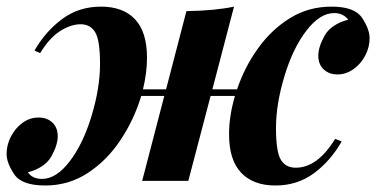

<svg xmlns="http://www.w3.org/2000/svg" viewBox="-46 -551 1146 585"><path d="M855 -40Q921.4 -40 975.1 -127.9L995.1 -120.1Q961.4 -61 910.9 -23.4Q860.4 14.2 793 14.2Q725.6 14.2 688.7 -24.7Q651.9 -63.5 651.9 -142.1Q651.9 -197.8 669.9 -258.8H595.7L527.8 0H387.2L454.6 -258.8H384.3Q362.8 -187 321.5 -124.8Q280.3 -62.5 221.9 -24.2Q163.6 14.2 91.8 14.2Q20 14.2 -2.9 -20.3Q-25.9 -54.7 -25.9 -82Q-25.9 -109.4 -12.7 -135Q0.5 -160.6 22.7 -176.8Q44.9 -192.9 71.3 -192.9Q97.7 -192.9 113.8 -177.5Q129.9 -162.1 129.9 -135.7Q129.9 -109.4 110.8 -75Q91.8 -40.5 39.1 -25.9Q52.7 -5.9 82 -5.9Q125.5 -5.9 166.5 -59.6Q207.5 -113.3 233.2 -198.5Q258.8 -283.7 258.8 -356Q258.8 -428.2 244.1 -452.6Q229.5 -477.1 199.7 -477.1Q169.9 -477.1 137.5 -456.5Q105 -436 76.2 -389.2L59.1 -397Q92.8 -455.6 143.6 -493.2Q194.3 -530.8 261.7 -530.8Q329.1 -530.8 365.5 -492.2Q401.9 -453.6 401.9 -375Q401.9 -329.1 389.6 -278.8H460L522 -517.1Q610.4 -518.6 667 -530.8L601.1 -278.8H676.3Q699.2 -346.7 740.2 -403.8Q781.2 -460.9 837.6 -495.8Q894 -530.8 964.4 -530.8Q1034.7 -530.8 1057.4 -496.3Q1080.1 -461.9 1080.1 -434.6Q1080.1 -407.2 1066.9 -381.8Q1053.7 -356.4 1031 -340.3Q1008.3 -324.2 982.4 -324.2Q956.5 -324.2 940.2 -339.6Q923.8 -355 923.8 -381.3Q923.8 -407.7 942.9 -442.1Q961.9 -476.6 1015.1 -491.2Q999 -511.2 972.2 -511.2Q928.7 -511.2 887.5 -457.5Q846.2 -403.8 820.6 -318.6Q794.9 -233.4 794.9 -161.1Q794.9 -88.9 809.6 -64.5Q824.2 -40 855 -40Z"/></svg>

Font: PlayfairDisplay-BoldItalic
Style: Bold Italic
Weight: 700
Italic angle: -14.9847°
Designer: Claus Eggers Sørensen
Foundry: Claus Eggers Sørensen
Version: Version 1.002;PS 001.002;hotconv 1.0.70;makeotf.lib2.5.58329